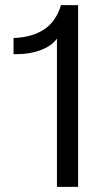

<svg xmlns="http://www.w3.org/2000/svg" viewBox="-20 -732 385 752"><path d="M203 0V-581Q192 -565 174.5 -553.5Q157 -542 136 -534.5Q115 -527 92.5 -523.5Q70 -520 50 -520H33V-583Q106 -586 152.5 -616.5Q199 -647 219 -712H286V0Z"/></svg>

Font: Firefly Display
Style: Regular
Weight: 400
Designer: Colophon Foundry, Jonny Pinhorn
Foundry: Colophon Foundry
Version: Version 1.200; ttfautohint (v1.8.3)